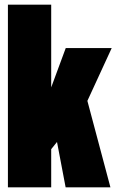

<svg xmlns="http://www.w3.org/2000/svg" viewBox="-20 -805 508 825"><path d="M224 -200 262 0H454.5L353.5 -379ZM14 0H200V-164L229 -200L352 -364L460 -598.5H262.5L200 -429.5V-785H14Z"/></svg>

Font: Anybody ExtraCondensed Black
Style: Regular
Weight: 900
Width: 2
Version: Version 1.113;gftools[0.9.25]